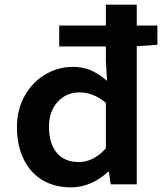

<svg xmlns="http://www.w3.org/2000/svg" viewBox="-20 -794 707 827"><path d="M53 -247Q53 -322 86.5 -381.5Q120 -441 175.5 -473.5Q231 -506 293 -506Q337 -506 370.5 -491.5Q404 -477 441 -446L436 -533V-594H235V-684H436V-774H569V-684H658V-601L569 -595V0H457L449 -54H445Q414 -24 372.5 -5.5Q331 13 285 13Q215 13 162.5 -18.5Q110 -50 81.5 -109Q53 -168 53 -247ZM436 -155V-351Q383 -396 321 -396Q266 -396 228.5 -355.5Q191 -315 191 -248Q191 -176 224.5 -136Q258 -96 319 -96Q383 -96 436 -155Z"/></svg>

Font: Nebula Sans Semibold
Style: Regular
Weight: 600
Designer: Paul D. Hunt for Adobe (as Source Sans)
Foundry: Nebula Entertainment & Broadcasting LLC
Version: Version 1.010